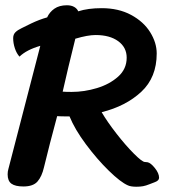

<svg xmlns="http://www.w3.org/2000/svg" viewBox="-20 -695 647 729"><path d="M584 -20Q584 -9 567 -3Q561 -1 547.5 4.5Q534 10 523 12Q512 14 498 14Q477 14 466 9Q438 -3 393 -47Q348 -91 306 -147.5Q264 -204 244 -253H238Q210 -253 197 -254Q167 -143 147 -60Q139 -25 122.5 -6Q106 13 69 13Q38 13 23.5 2.5Q9 -8 9 -33Q9 -44 12 -54L133 -521Q81 -506 54 -480Q43 -492 36.5 -511.5Q30 -531 30 -550Q30 -564 38.5 -572.5Q47 -581 62 -588Q67 -591 98.5 -606Q130 -621 159 -629Q168 -649 186.5 -662Q205 -675 234 -675Q251 -675 262 -668.5Q273 -662 277 -652Q314 -664 366 -664Q430 -664 477.5 -638.5Q525 -613 550 -573Q575 -533 575 -492Q575 -401 516.5 -346.5Q458 -292 366 -269Q387 -233 422 -188Q457 -143 488.5 -111.5Q520 -80 530 -80L540 -79Q552 -77 568 -57Q584 -37 584 -20ZM218 -347Q230 -346 252 -346Q300 -346 348 -360.5Q396 -375 428.5 -404Q461 -433 461 -476Q461 -515 429 -538.5Q397 -562 343 -562Q313 -562 266 -548Q237 -432 218 -347Z"/></svg>

Font: Sriracha
Style: Regular
Weight: 400
Designer: Suppakit Chalermlarp
Version: Version 1.002g